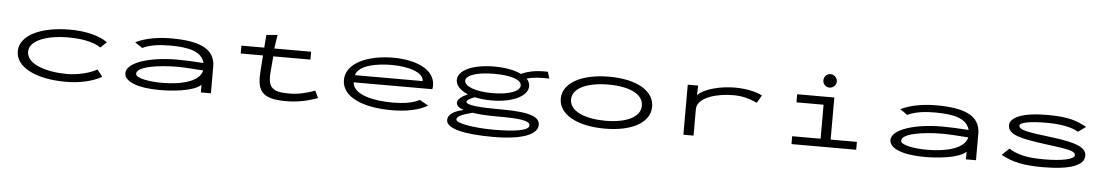

<svg xmlns="http://www.w3.org/2000/svg" viewBox="-39 -1122 10078 1750"><g transform="rotate(5 5000.0 -247.0)"><path d="M564 11C692 11 804 -14 894 -63L844 -126C778 -87 664 -61 572 -61C388 -61 200 -115 200 -233C200 -348 392 -394 546 -394C664 -394 775 -379 853 -328L908 -381C834 -434 710 -466 562 -466C298 -466 106 -375 106 -228C106 -80 298 11 564 11Z M1425 11C1531 11 1731 -3 1801 -70V0H1893V-243C1893 -415 1733 -467 1491 -467C1365 -467 1251 -446 1165 -403L1233 -357C1303 -391 1393 -401 1481 -401C1656 -401 1775 -373 1802 -269C1720 -275 1624 -279 1561 -279C1309 -279 1100 -213 1100 -115C1100 -41 1217 11 1425 11ZM1198 -119C1198 -181 1381 -214 1573 -214C1635 -214 1733 -206 1805 -201C1783 -102 1628 -56 1439 -56C1329 -56 1198 -76 1198 -119Z M2132 -385H2336L2326 -248C2313 -72 2344 12 2580 12C2684 12 2778 -8 2870 -42L2839 -107C2765 -80 2690 -60 2602 -60C2452 -60 2405 -95 2418 -243L2430 -385H2770V-457H2433L2452 -583L2350 -574L2341 -457H2132Z M3547 10C3683 10 3797 -14 3875 -61L3795 -106C3733 -72 3645 -60 3551 -60C3387 -60 3190 -95 3180 -213H3900C3902 -224 3904 -235 3904 -246C3904 -395 3729 -468 3521 -468C3289 -468 3090 -382 3090 -227C3090 -74 3279 10 3547 10ZM3186 -279C3212 -375 3385 -401 3511 -401C3653 -401 3806 -364 3806 -279Z M4446 -158C4644 -158 4777 -228 4777 -317C4777 -342 4767 -364 4748 -384C4808 -402 4877 -405 4954 -402L4936 -463C4833 -467 4762 -453 4692 -422C4634 -451 4549 -468 4446 -468C4248 -468 4115 -405 4115 -317C4115 -267 4156 -224 4227 -195C4168 -168 4134 -140 4134 -110C4134 -84 4158 -64 4201 -49C4116 -32 4059 4 4059 54C4059 133 4222 172 4488 172C4780 172 4895 105 4895 28C4895 -39 4828 -84 4548 -84C4334 -84 4220 -95 4220 -127C4220 -142 4254 -159 4293 -174C4337 -164 4389 -158 4446 -158ZM4446 -225C4302 -225 4192 -262 4192 -317C4192 -372 4314 -402 4446 -402C4597 -402 4700 -372 4700 -317C4700 -262 4597 -225 4446 -225ZM4143 43C4143 5 4215 -11 4283 -31C4345 -21 4425 -17 4518 -17C4720 -17 4811 -5 4811 39C4811 88 4672 106 4490 106C4310 106 4143 78 4143 43Z M5497 8C5750 8 5910 -85 5910 -229C5910 -373 5750 -467 5497 -467C5244 -467 5074 -373 5074 -229C5074 -85 5244 8 5497 8ZM5497 -64C5313 -64 5168 -121 5168 -230C5168 -339 5313 -395 5497 -395C5681 -395 5816 -339 5816 -230C5816 -121 5681 -64 5497 -64Z M6216 1H6309V-240C6309 -355 6502 -398 6636 -398C6716 -398 6779 -383 6857 -347L6898 -418C6834 -451 6742 -468 6646 -468C6522 -468 6366 -433 6308 -368L6311 -457H6216Z M7505 -543C7538 -543 7567 -570 7567 -604C7567 -637 7538 -666 7505 -666C7470 -666 7444 -639 7444 -604C7444 -570 7471 -543 7505 -543ZM7205 0H7797V-72H7557V-457H7217V-383H7465V-72H7205Z M8425 11C8531 11 8731 -3 8801 -70V0H8893V-243C8893 -415 8733 -467 8491 -467C8365 -467 8251 -446 8165 -403L8233 -357C8303 -391 8393 -401 8481 -401C8656 -401 8775 -373 8802 -269C8720 -275 8624 -279 8561 -279C8309 -279 8100 -213 8100 -115C8100 -41 8217 11 8425 11ZM8198 -119C8198 -181 8381 -214 8573 -214C8635 -214 8733 -206 8805 -201C8783 -102 8628 -56 8439 -56C8329 -56 8198 -76 8198 -119Z M9504 10C9756 10 9882 -39 9882 -127C9882 -201 9796 -239 9568 -268C9360 -294 9260 -305 9260 -349C9260 -378 9351 -396 9506 -396C9640 -396 9738 -375 9796 -339L9866 -390C9776 -438 9704 -468 9502 -468C9277 -468 9165 -414 9165 -345C9165 -258 9277 -232 9510 -201C9709 -175 9787 -166 9787 -124C9787 -86 9673 -62 9508 -62C9341 -62 9259 -88 9188 -132L9122 -69C9226 -13 9325 10 9504 10Z"/></g></svg>

Font: Inconsolata UltraExpanded
Style: Regular
Weight: 400
Width: 9
Monospace: yes
Designer: Raph Levien, Cyreal, Brenton Simpson
Foundry: Raph Levien, Cyreal, Google
Version: Version 3.100